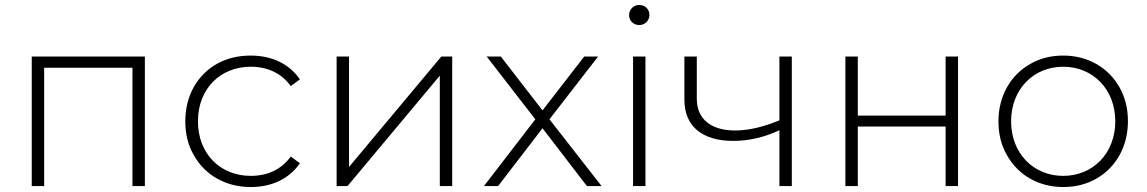

<svg xmlns="http://www.w3.org/2000/svg" viewBox="-20 -750 4622 774"><path d="M158 0V-477H514V0H564V-522H108V0Z M761 -125C806 -44 890 4 991 4C1075 4 1146 -29 1189 -92L1152 -119C1115 -67 1058 -41 991 -41C868 -41 778 -130 778 -261C778 -392 868 -481 991 -481C1058 -481 1115 -455 1152 -403L1189 -430C1146 -493 1075 -526 991 -526C940 -526 895 -515 855 -493C775 -448 727 -364 727 -261C727 -210 738 -165 761 -125Z M1337 -522V0H1381L1753 -445V0H1803V-522H1759L1387 -77V-522Z M1931 0H1988L2167 -233L2346 0H2405L2195 -269L2391 -522H2335L2167 -305L1999 -522H1942L2138 -269Z M2582 0V-522H2532V0ZM2516 -689C2516 -666 2534 -649 2557 -649C2580 -649 2598 -667 2598 -690C2598 -713 2580 -730 2557 -730C2534 -730 2516 -712 2516 -689Z M2739 -348C2739 -239 2813 -182 2936 -182C2998 -182 3060 -196 3122 -225V0H3172V-522H3122V-265C3057 -238 2998 -224 2943 -224C2847 -224 2789 -270 2789 -351V-522H2739Z M3388 -522V0H3438V-240H3792V0H3842V-522H3792V-284H3438V-522Z M4005 -261C4005 -210 4016 -165 4039 -125C4084 -44 4167 4 4266 4C4315 4 4360 -7 4400 -30C4479 -75 4527 -160 4527 -261C4527 -312 4516 -357 4493 -398C4448 -478 4365 -526 4266 -526C4217 -526 4172 -515 4133 -492C4053 -447 4005 -362 4005 -261ZM4056 -261C4056 -390 4146 -481 4266 -481C4386 -481 4476 -390 4476 -261C4476 -132 4386 -41 4266 -41C4146 -41 4056 -132 4056 -261Z"/></svg>

Font: Montserrat Light
Style: Regular
Weight: 300
Designer: Julieta Ulanovsky
Foundry: Julieta Ulanovsky
Version: Version 7.200